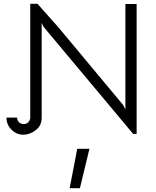

<svg xmlns="http://www.w3.org/2000/svg" viewBox="-20 -704 820 1009"><path d="M288 -559 628 -151 639 -129V-683H698V0H680L209 -563L199 -584V-85Q199 -44 168 -20Q137 4 102 4Q67 4 40.5 -22.5Q14 -49 14 -86H70Q70 -70 80.5 -61Q91 -52 105 -52Q120 -52 129 -62Q138 -72 139 -85V-684H177ZM400 285H346L386 78H450Z"/></svg>

Font: Bellota
Style: Regular
Weight: 400
Designer: Kemie Guaida
Foundry: Kemie Guaida
Version: Version 1.000;PS 002.000;hotconv 1.0.70;makeotf.lib2.5.58329